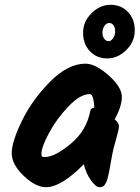

<svg xmlns="http://www.w3.org/2000/svg" viewBox="-20 -794 583 802"><path d="M327 -657Q327 -704 362.5 -739Q398 -774 442 -774Q486 -774 514.5 -744Q543 -714 543 -667Q543 -620 507.5 -585Q472 -550 428 -550Q384 -550 355.5 -580Q327 -610 327 -657ZM408 -658Q408 -642 415.5 -632Q423 -622 433.5 -622Q444 -622 452.5 -634.5Q461 -647 461 -663Q461 -679 454 -688.5Q447 -698 436 -698Q425 -698 416.5 -686Q408 -674 408 -658ZM337 -528Q379 -528 434 -479Q489 -430 489 -389.5Q489 -349 459 -296Q477 -280 477 -267Q477 -254 465 -213Q453 -172 449 -149.5Q445 -127 442.5 -114Q440 -101 439 -93.5Q438 -86 435.5 -75Q433 -64 431.5 -57.5Q430 -51 427.5 -42.5Q425 -34 422 -29.5Q419 -25 416 -20Q409 -12 395 -12Q381 -12 360.5 -40Q340 -68 330 -108Q236 -12 172 -12Q129 -12 79 -59.5Q29 -107 29 -154.5Q29 -202 72 -290Q115 -378 189.5 -453Q264 -528 337 -528ZM168 -138Q208 -138 274.5 -192.5Q341 -247 357 -330Q358 -342 374 -344Q371 -401 355 -401Q315 -401 265.5 -349Q216 -297 184.5 -238Q153 -179 153 -151Q153 -143 155.5 -140.5Q158 -138 168 -138Z"/></svg>

Font: Kalam
Style: Bold
Weight: 700
Version: Version 2.001;PS 1.0;hotconv 1.0.79;makeotf.lib2.5.61930; tt